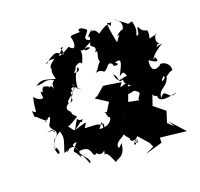

<svg xmlns="http://www.w3.org/2000/svg" viewBox="-160 -1041 1391 1334"><g transform="rotate(-20 535.0 -374.0)"><path d="M949 0 908 -38 934 -120 854 -184 889 -283C865 -272 893 -230 908 -242C904 -203 938 -189 1042 -217C971 -171 982 -286 929 -215C938 -295 1003 -262 1021 -363C978 -301 935 -316 1042 -387C948 -364 1012 -366 1000 -333C1074 -383 1039 -359 1070 -373C1070 -452 978 -444 1004 -435C947 -399 925 -427 936 -493C1012 -439 995 -481 986 -499C947 -453 979 -524 1066 -569C1003 -563 1012 -539 1031 -574C1080 -578 1003 -568 1044 -648C1061 -632 1048 -651 995 -630C1018 -734 980 -659 948 -734C928 -735 947 -673 917 -681C921 -708 939 -710 921 -785C814 -768 851 -711 919 -764C884 -769 919 -766 805 -841C859 -818 870 -757 803 -724C860 -730 860 -789 790 -725C834 -723 837 -779 774 -684C753 -782 750 -827 755 -833C810 -817 783 -847 771 -805C759 -818 770 -847 677 -783C651 -851 616 -790 640 -832C555 -750 625 -822 603 -764C525 -783 646 -834 593 -845C585 -832 638 -827 573 -861C540 -870 545 -832 573 -840C500 -837 473 -844 488 -814C499 -745 472 -735 448 -770C341 -709 348 -727 410 -783C368 -780 408 -772 396 -732C352 -756 363 -779 288 -731C241 -681 250 -738 326 -725C226 -661 315 -628 336 -719C317 -658 253 -697 288 -593C245 -593 203 -636 144 -591C214 -588 205 -617 272 -588C243 -554 258 -582 250 -528C240 -599 196 -508 182 -502C240 -559 233 -558 188 -570C160 -547 182 -520 157 -545C152 -473 189 -448 174 -507C143 -472 101 -519 97 -528C68 -427 96 -401 55 -437C58 -363 56 -412 88 -371C115 -348 133 -326 145 -357C78 -292 136 -368 158 -356C143 -296 115 -312 149 -265C178 -224 124 -281 154 -243C178 -280 88 -259 99 -265C180 -249 178 -280 149 -299C148 -245 195 -243 130 -194C131 -192 95 -127 122 -135C118 -166 154 -98 127 -93C115 -107 86 -179 189 -238C200 -187 205 -200 167 -87C238 -104 251 -153 190 -83C176 -95 259 -136 261 -68C252 -112 214 -120 274 -131C203 -45 238 -99 267 -15C261 -90 291 -3 310 42C337 23 271 -29 286 -28C326 -48 250 8 269 -64C380 -79 326 26 380 -10C384 17 447 9 432 -33C437 31 405 36 434 15C458 33 453 33 483 96C501 70 553 88 564 -15C528 21 531 12 533 -13C558 -61 618 -45 598 -103C572 -91 621 -32 628 -29C622 24 694 -32 649 16C682 6 668 49 675 -16C660 52 610 33 683 -23L748 51L762 83L697 114L826 77V40L934 52L1019 62L921 -46ZM347 -413C338 -431 377 -506 339 -523C311 -442 277 -505 369 -467C348 -508 396 -504 430 -456C361 -519 374 -546 407 -471C412 -570 446 -593 451 -606C454 -638 485 -574 420 -586C480 -645 422 -659 401 -623C417 -581 476 -672 495 -627C506 -660 535 -699 502 -748C521 -672 557 -749 585 -711C520 -693 537 -726 603 -749C562 -706 649 -726 606 -668C645 -694 597 -622 617 -598C592 -585 593 -557 562 -535C630 -552 602 -494 651 -545C671 -581 697 -558 697 -536C666 -542 764 -522 711 -557C764 -572 763 -556 710 -455C749 -485 745 -471 760 -443C710 -439 686 -406 672 -483C706 -461 682 -402 722 -429C724 -396 727 -401 762 -367C703 -371 728 -402 720 -319C786 -323 824 -353 750 -338C823 -299 805 -305 763 -243C799 -291 760 -255 801 -223L785 -252L705 -268L752 -401L687 -382L709 -413L603 -430L579 -433L519 -382L494 -371L580 -315L531 -236L560 -196L534 -133C590 -149 662 -193 634 -174C628 -210 544 -247 526 -260C561 -189 506 -233 545 -215C559 -223 546 -149 453 -159C499 -230 481 -195 480 -140C513 -202 476 -192 468 -176C473 -203 410 -195 358 -200C393 -250 389 -237 293 -212C350 -249 339 -255 355 -247C383 -290 352 -241 330 -280C272 -188 304 -195 245 -261C259 -258 228 -227 336 -294C290 -345 321 -302 305 -343C268 -370 302 -399 312 -397C302 -434 374 -438 410 -530L324 -397Z"/></g></svg>

Font: Hussar Lance
Style: Italic
Weight: 700
Foundry: Cannot Into Space Fonts, PlusOne Fonts
Version: Version 2.27